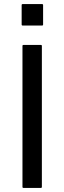

<svg xmlns="http://www.w3.org/2000/svg" viewBox="-20 -920 315 940"><path d="M95 -700H180Q185 -700 185 -695V-5Q185 0 180 0H95Q90 0 90 -5V-695Q90 -700 95 -700ZM186 -795H91Q86 -795 86 -800V-895Q86 -900 91 -900H186Q191 -900 191 -895V-800Q191 -795 186 -795Z"/></svg>

Font: MFEK Sans
Style: Regular
Weight: 400
Designer: Owen Earl
Foundry: indestructible type*
Version: Version 0.001; ttfautohint (v1.8.4.7-5d5b)